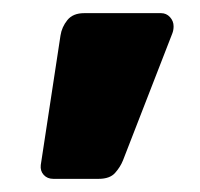

<svg xmlns="http://www.w3.org/2000/svg" viewBox="-20 -621 304 292"><path d="M61 -349Q52 -349 46.5 -355Q41 -361 42 -370L72 -567Q74 -580 82.5 -590.5Q91 -601 108 -601H225Q233 -601 238.5 -595Q244 -589 244 -581Q244 -575 242 -570L167 -377Q163 -367 155 -358Q147 -349 130 -349Z"/></svg>

Font: DVN-Rubik
Style: Bold
Weight: 700
Designer: Hubert and Fischer
Foundry: Hubert & Fischer
Version: Version 2.102